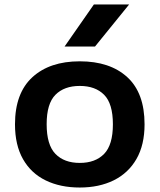

<svg xmlns="http://www.w3.org/2000/svg" viewBox="-20 -828 713 858"><path d="M336.5 10Q249.5 10 184.2 -21.8Q119 -53.5 83 -116.5Q47 -179.5 47 -272.5Q47 -411.5 124.5 -482.8Q202 -554 336.5 -554Q471.5 -554 548.8 -483.2Q626 -412.5 626 -272.5Q626 -180.5 589.8 -117.5Q553.5 -54.5 488.2 -22.2Q423 10 336.5 10ZM336.5 -100Q406 -100 445.2 -140.2Q484.5 -180.5 484.5 -272.5Q484.5 -365 445.2 -404.5Q406 -444 336.5 -444Q267 -444 227.8 -404.5Q188.5 -365 188.5 -273Q188.5 -180.5 227.8 -140.2Q267 -100 336.5 -100ZM268.5 -620 399.5 -808H557L404.5 -620Z"/></svg>

Font: Encode Sans Exp SmBold
Style: Regular
Weight: 600
Width: 7
Designer: Multiple Designers
Foundry: Impallari Type
Version: Version 3.002; ttfautohint (v1.8.3) -l 8 -r 50 -G 200 -x 14 